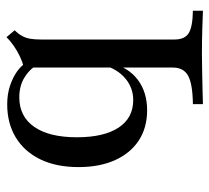

<svg xmlns="http://www.w3.org/2000/svg" viewBox="-47 -423 656 602"><g transform="rotate(-90 281.0 -122.0)"><path d="M255.6 186.3V154.8Q318.5 154 344.4 139.9Q370.2 125.8 370.2 91.9V-375Q388.7 -379.8 405.6 -387.9Q422.6 -396 438.3 -406.9Q454 -417.7 465.3 -429.8L487.1 -404Q475.8 -392.7 469.4 -381Q462.9 -369.4 460.5 -355.2Q458.1 -341.1 458.1 -321V96.8Q458.1 129 477.8 141.5Q497.6 154 548.4 154.8V186.3Q529 185.5 491.9 184.3Q454.8 183.1 412.9 183.1Q383.9 183.1 353.6 183.9Q323.4 184.7 297.6 185.1Q271.8 185.5 255.6 186.3ZM236.3 11.3Q181.5 11.3 141.5 -14.9Q101.6 -41.1 79.8 -89.5Q58.1 -137.9 58.1 -204Q58.1 -273.4 82.3 -323.4Q106.5 -373.4 150.8 -400.4Q195.2 -427.4 254.8 -427.4Q287.1 -427.4 313.3 -418.5Q339.5 -409.7 358.1 -396.4Q376.6 -383.1 384.7 -368.5L376.6 -335.5Q364.5 -358.1 338.3 -373.8Q312.1 -389.5 276.6 -389.5Q216.9 -389.5 184.3 -342.7Q151.6 -296 151.6 -208.9Q151.6 -124.2 181.9 -78.2Q212.1 -32.3 268.5 -32.3Q306.5 -32.3 335.9 -56.9Q365.3 -81.5 378.2 -125.8L383.1 -99.2Q370.2 -46.8 331.5 -17.7Q292.7 11.3 236.3 11.3Z"/></g></svg>

Font: Playfair 12pt Medium
Style: Regular
Weight: 500
Designer: Claus Eggers Sørensen
Foundry: Claus Eggers Sørensen
Version: Version 2.000;gftools[0.9.28]